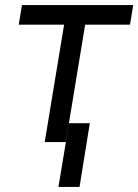

<svg xmlns="http://www.w3.org/2000/svg" viewBox="-20 -566 551 765"><path d="M54.7 -467.8 67.4 -545.9H510.7L498 -467.8H319.3L242.2 0H158.2L235.4 -467.8ZM337.9 -75.2 296.9 178.7H212.9L254.9 -75.2Z"/></svg>

Font: Inter Tight
Style: Italic
Weight: 400
Italic angle: -9.39999°
Designer: Rasmus Andersson
Foundry: rsms
Version: Version 3.002